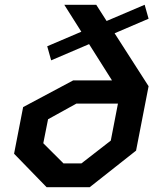

<svg xmlns="http://www.w3.org/2000/svg" viewBox="-20 -785 660 805"><path d="M194.5 -532 353.5 -600 449.5 -448H287L77 -336L39 -140.5L175.5 0H356L550.5 -153.5L603 -423.5L460.5 -645.5L603 -706.5L586.5 -765L427 -697L383.5 -765H249.5L321 -652L178 -591ZM161.5 -184.5 181.5 -285 300 -350.5H474.5L444.5 -195.5L321.5 -100H246Z"/></svg>

Font: Monaspace Krypton SemiBold
Style: Italic
Weight: 600
Italic angle: -11°
Designer: Riley Cran & the Lettermatic Team
Foundry: Lettermatic
Version: Version 1.101 (Monaspace Krypton)